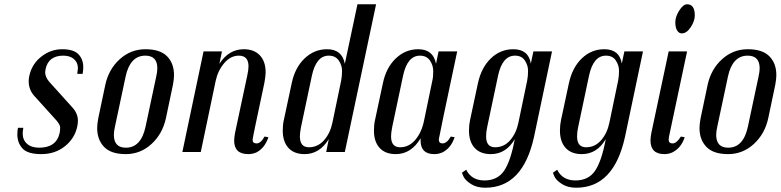

<svg xmlns="http://www.w3.org/2000/svg" viewBox="-20 -710 3647 897"><path d="M61 -82Q61 -100 64 -113H89Q86 -94 86 -87Q86 -56 106.5 -38Q127 -20 163 -20Q244 -20 259 -90Q261 -102 261 -114.5Q261 -127 244 -147L141 -261Q114 -290 114 -331Q114 -342 117 -356Q129 -411 173 -445.5Q217 -480 270.5 -480Q324 -480 346.5 -456.5Q369 -433 369 -396Q369 -380 366 -365H341Q344 -386 344 -391Q344 -418 325.5 -434Q307 -450 276 -450Q206 -450 193 -387Q191 -377 191 -373Q191 -350 210 -328L319 -207Q344 -179 344 -146Q344 -134 341 -119Q329 -63 283 -26.5Q237 10 173 10Q109 10 85 -16.5Q61 -43 61 -82Z M793 -359Q793 -341 788 -314L755 -157Q739 -84 687.5 -37Q636 10 567.5 10Q499 10 466.5 -23.5Q434 -57 434 -112Q434 -130 439 -157L472 -314Q488 -387 539.5 -433.5Q591 -480 659.5 -480Q728 -480 760.5 -447Q793 -414 793 -359ZM715 -391Q715 -450 659 -450Q588 -450 567 -353L517 -118Q512 -96 512 -80Q512 -20 568 -20Q639 -20 660 -118L710 -353Q715 -375 715 -391Z M1160 -57Q1160 -40 1179 -40Q1198 -40 1216 -72L1234 -69Q1217 -18 1178 2Q1160 10 1140 10Q1074 10 1074 -53Q1074 -65 1078 -89L1135 -356Q1141 -383 1141 -400Q1141 -450 1096 -450Q1057 -450 1027.5 -415Q998 -380 988 -334L918 0H832L931 -470H1017L1005 -412Q1049 -480 1119 -480Q1167 -480 1194 -451.5Q1221 -423 1221 -372Q1221 -354 1215 -322Q1160 -65 1160 -57Z M1403 10Q1354 10 1327.5 -19Q1301 -48 1301 -100Q1301 -128 1306 -149L1343 -322Q1358 -394 1403 -437Q1448 -480 1508 -480Q1578 -480 1591 -412L1650 -690H1737L1591 0H1504L1516 -60Q1473 10 1403 10ZM1574 -334Q1578 -354 1578 -379.5Q1578 -405 1562.5 -427.5Q1547 -450 1516 -450Q1457 -450 1437 -356L1386 -115Q1381 -88 1381 -73Q1381 -22 1423 -22Q1465 -22 1494 -55Q1523 -88 1533 -137Z M2047 -40Q2068 -40 2086 -72L2104 -69Q2087 -18 2047 2Q2029 10 2009 10Q1945 10 1945 -53V-64Q1901 10 1829 10Q1780 10 1753.5 -19Q1727 -48 1727 -100Q1727 -128 1732 -149L1769 -322Q1784 -394 1829 -437Q1874 -480 1934 -480Q2004 -480 2017 -412L2029 -470H2116Q2030 -65 2030 -59Q2030 -40 2047 -40ZM2000 -334Q2004 -350 2004 -377.5Q2004 -405 1988.5 -427.5Q1973 -450 1942 -450Q1883 -450 1863 -356L1812 -115Q1807 -88 1807 -73Q1807 -22 1849 -22Q1891 -22 1920.5 -57Q1950 -92 1961 -146Z M2158 83Q2183 133 2243.5 133Q2304 133 2335 88Q2366 42 2385 -60Q2344 10 2273 10Q2224 10 2197.5 -19Q2171 -48 2171 -100Q2171 -126 2176 -149L2213 -322Q2229 -395 2273.5 -437.5Q2318 -480 2378 -480Q2449 -480 2460 -413L2472 -470H2559L2475 -71Q2423 167 2247 167Q2207 167 2180 149.5Q2153 132 2145 114L2138 97ZM2443 -334Q2447 -354 2447 -379.5Q2447 -405 2432 -427.5Q2417 -450 2386 -450Q2327 -450 2307 -357L2256 -116Q2251 -93 2251 -73Q2251 -22 2293 -22Q2335 -22 2363.5 -55Q2392 -88 2402 -137Z M2583 83Q2608 133 2668.5 133Q2729 133 2760 88Q2791 42 2810 -60Q2769 10 2698 10Q2649 10 2622.5 -19Q2596 -48 2596 -100Q2596 -126 2601 -149L2638 -322Q2654 -395 2698.5 -437.5Q2743 -480 2803 -480Q2874 -480 2885 -413L2897 -470H2984L2900 -71Q2848 167 2672 167Q2632 167 2605 149.5Q2578 132 2570 114L2563 97ZM2868 -334Q2872 -354 2872 -379.5Q2872 -405 2857 -427.5Q2842 -450 2811 -450Q2752 -450 2732 -357L2681 -116Q2676 -93 2676 -73Q2676 -22 2718 -22Q2760 -22 2788.5 -55Q2817 -88 2827 -137Z M3165 -554Q3152 -554 3143.5 -567.5Q3135 -581 3135 -606.5Q3135 -632 3153.5 -661Q3172 -690 3190 -690Q3208 -690 3217 -677Q3226 -664 3226 -638Q3226 -612 3207 -583Q3188 -554 3165 -554ZM3104 -57Q3104 -40 3122.5 -40Q3141 -40 3161 -72L3179 -69Q3162 -18 3121 2Q3104 10 3084 10Q3019 10 3019 -54Q3019 -67 3023 -89L3104 -470H3190L3106 -74Q3104 -64 3104 -57Z M3607 -359Q3607 -341 3602 -314L3569 -157Q3553 -84 3501.5 -37Q3450 10 3381.5 10Q3313 10 3280.5 -23.5Q3248 -57 3248 -112Q3248 -130 3253 -157L3286 -314Q3302 -387 3353.5 -433.5Q3405 -480 3473.5 -480Q3542 -480 3574.5 -447Q3607 -414 3607 -359ZM3529 -391Q3529 -450 3473 -450Q3402 -450 3381 -353L3331 -118Q3326 -96 3326 -80Q3326 -20 3382 -20Q3453 -20 3474 -118L3524 -353Q3529 -375 3529 -391Z"/></svg>

Font: Trochut
Style: Italic
Weight: 400
Italic angle: -12°
Designer: Andreu Balius
Foundry: Andreu Balius
Version: Version 1.001